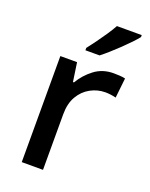

<svg xmlns="http://www.w3.org/2000/svg" viewBox="-144 -842 715 917"><g transform="rotate(20 213.5 -383.0)"><path d="M351 -549Q365 -549 381.5 -548Q398 -547 410 -544L399 -443Q388 -446 373 -448Q358 -450 345 -450Q305 -450 269.5 -430.5Q234 -411 212.5 -374Q191 -337 191 -283V0H83V-539H168L182 -443H187Q213 -487 254 -518Q295 -549 351 -549ZM414 -756Q403 -742 384 -722Q365 -702 342.5 -680.5Q320 -659 298 -639.5Q276 -620 258 -606H186V-618Q201 -637 220 -663Q239 -689 257.5 -716.5Q276 -744 288 -766H414Z"/></g></svg>

Font: Noto Sans Kawi Medium
Style: Regular
Weight: 500
Designer: Fadhl Haqq
Version: Version 1.000